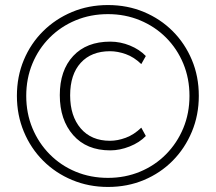

<svg xmlns="http://www.w3.org/2000/svg" viewBox="-20 -733 855 761"><path d="M408 8Q332 8 266 -19.5Q200 -47 151 -96Q102 -145 74.5 -211Q47 -277 47 -353Q47 -430 74.5 -495.5Q102 -561 151 -609.5Q200 -658 265.5 -685.5Q331 -713 408 -713Q485 -713 550.5 -685.5Q616 -658 664.5 -609.5Q713 -561 740.5 -495.5Q768 -430 768 -353Q768 -277 740.5 -211Q713 -145 664.5 -96Q616 -47 550.5 -19.5Q485 8 408 8ZM417 -137Q323 -137 270 -197.5Q217 -258 217 -356Q217 -454 270 -511Q323 -568 417 -568Q457 -568 495 -552.5Q533 -537 558 -511L540 -479Q511 -507 478.5 -518.5Q446 -530 416 -530Q342 -530 300 -484Q258 -438 258 -355Q258 -273 300 -224Q342 -175 416 -175Q446 -175 478.5 -187Q511 -199 540 -227L558 -194Q533 -168 494 -152.5Q455 -137 417 -137ZM408 -28Q476 -28 535 -52.5Q594 -77 638 -121.5Q682 -166 706.5 -225Q731 -284 731 -353Q731 -422 706.5 -481Q682 -540 638 -584Q594 -628 535 -652.5Q476 -677 408 -677Q339 -677 280 -652.5Q221 -628 177 -584Q133 -540 108.5 -481Q84 -422 84 -353Q84 -284 108.5 -225Q133 -166 177 -121.5Q221 -77 280 -52.5Q339 -28 408 -28Z"/></svg>

Font: Mulish ExtraLight ExtraLight
Style: Regular
Weight: 250
Version: Version 3.603